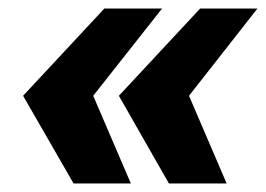

<svg xmlns="http://www.w3.org/2000/svg" viewBox="-20 -548 622 449"><path d="M152 -119 34 -324 224 -528H359L198 -324L286 -119ZM375 -119 258 -324 448 -528H582L422 -324L510 -119Z"/></svg>

Font: Archivo SemiCondensed Black
Style: Italic
Weight: 900
Width: 4
Italic angle: -10°
Designer: Hector Gatti
Foundry: Omnibus-Type
Version: Version 2.001